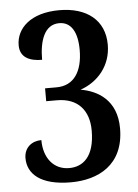

<svg xmlns="http://www.w3.org/2000/svg" viewBox="-53 -765 589 817"><g transform="rotate(-5 242.0 -357.0)"><path d="M217 10C332 10 445 -43 445 -201C445 -322 364 -367 292 -379C367 -405 424 -470 424 -560C424 -665 348 -724 231 -724C108 -724 46 -662 46 -590C46 -538 87 -520 140 -520C140 -598 161 -669 226 -669C277 -669 303 -624 303 -548C303 -457 266 -398 191 -398H142V-343H188C278 -343 324 -287 324 -202C324 -89 273 -51 215 -51C149 -51 107 -103 107 -180C66 -180 33 -154 33 -109C33 -43 86 10 217 10Z"/></g></svg>

Font: Noto Serif Myanmar Condensed SemiBold
Style: Regular
Weight: 600
Width: 3
Designer: Ben Mitchell and the Monotype Design Team
Foundry: Monotype Imaging Inc.
Version: Version 2.106